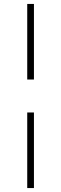

<svg xmlns="http://www.w3.org/2000/svg" viewBox="-20 -803 310 973"><path d="M152 -783H118V-400H152ZM118 150H152V-233H118Z"/></svg>

Font: Kreadon Extra Light
Style: Regular
Weight: 200
Designer: kohakuno
Foundry: StudioGnu
Version: Version 1.000;Glyphs 3.1.2 (3151)